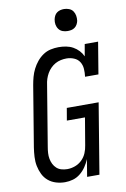

<svg xmlns="http://www.w3.org/2000/svg" viewBox="-102 -1007 705 1075"><g transform="rotate(-10 250.0 -470.0)"><path d="M179 8Q153 8 128 0.5Q103 -7 84 -23Q65 -39 54 -61.5Q43 -84 38 -109Q33 -134 34.5 -161Q36 -188 40 -214L97 -559Q101 -582 107 -604Q113 -626 123.5 -647Q134 -668 149.5 -687Q165 -706 185 -719.5Q205 -733 228 -738Q251 -743 273 -743Q295 -743 316 -739Q337 -735 355 -725Q373 -715 387 -700Q401 -685 409 -667L421 -735H497L467 -554H391Q394 -576 392.5 -598.5Q391 -621 380 -638.5Q369 -656 348.5 -664.5Q328 -673 306 -673Q290 -673 273.5 -669.5Q257 -666 242.5 -658Q228 -650 215.5 -637.5Q203 -625 194.5 -610Q186 -595 181 -579.5Q176 -564 174 -548L117 -203Q114 -186 113 -169Q112 -152 115 -136Q118 -120 125 -106Q132 -92 143.5 -81.5Q155 -71 171 -66.5Q187 -62 204 -62Q226 -62 248 -70Q270 -78 287 -94.5Q304 -111 313 -132.5Q322 -154 325 -176L351 -330H248L260 -400H441L375 0H305L321 -98Q312 -76 298.5 -56Q285 -36 266 -20.5Q247 -5 224.5 1.5Q202 8 179 8ZM340 -823Q325 -823 311.5 -828Q298 -833 289.5 -844.5Q281 -856 278.5 -870.5Q276 -885 279 -900Q281 -910 286 -920Q291 -930 300 -936.5Q309 -943 319.5 -945.5Q330 -948 340 -948Q355 -948 369 -942.5Q383 -937 391 -925.5Q399 -914 401.5 -899.5Q404 -885 402 -870Q400 -860 394.5 -850Q389 -840 380 -833.5Q371 -827 360.5 -825Q350 -823 340 -823Z"/></g></svg>

Font: Iosevka Curly Slab Oblique
Style: Regular
Weight: 400
Italic angle: -9°
Monospace: yes
Designer: Belleve Invis
Foundry: Belleve Invis
Version: Version 11.1.0; ttfautohint (v1.8.3)